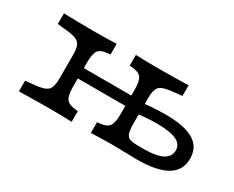

<svg xmlns="http://www.w3.org/2000/svg" viewBox="-68 -646 1071 880"><g transform="rotate(30 467.5 -206.5)"><path d="M236.3 -2.4Q183.1 -2.4 144.4 -1.6Q105.6 -0.8 68.5 0V-56.5L117.7 -61.3Q167.7 -66.1 183.9 -82.3Q200 -98.4 200 -142.7V-270.2Q200 -315.3 183.9 -331Q167.7 -346.8 117.7 -351.6L68.5 -356.5V-412.9Q105.6 -412.1 144.4 -411.3Q183.1 -410.5 236.3 -410.5Q271.8 -410.5 297.6 -411.3Q323.4 -412.1 347.6 -412.9V-356.5L338.7 -355.6Q296.8 -352.4 284.7 -333.9Q272.6 -315.3 272.6 -270.2V-142.7Q272.6 -98.4 284.7 -79.8Q296.8 -61.3 338.7 -57.3L347.6 -56.5V0Q323.4 -0.8 297.6 -1.6Q271.8 -2.4 236.3 -2.4ZM524.2 -206.5V-270.2Q524.2 -315.3 512.1 -333.9Q500 -352.4 458.1 -355.6L449.2 -356.5V-412.9Q473.4 -412.1 499.6 -411.3Q525.8 -410.5 560.5 -410.5Q613.7 -410.5 652.4 -411.3Q691.1 -412.1 728.2 -412.9V-356.5L679 -351.6Q629 -346.8 612.9 -331Q596.8 -315.3 596.8 -270.2V-206.5ZM245.2 -186.3V-241.1H550V-186.3ZM560.5 -2.4Q525.8 -2.4 499.6 -1.6Q473.4 -0.8 449.2 0V-56.5L458.1 -57.3Q500 -61.3 512.1 -79.8Q524.2 -98.4 524.2 -142.7V-206.5H596.8V-134.7Q596.8 -102.4 602 -85.5Q607.3 -68.5 622.2 -62.9Q637.1 -57.3 666.1 -57.3H695.2Q761.3 -57.3 794 -74.2Q826.6 -91.1 826.6 -125Q826.6 -158.1 793.1 -173.4Q759.7 -188.7 686.3 -188.7Q659.7 -188.7 625.8 -185.9Q591.9 -183.1 558.1 -178.2L557.3 -233.1Q587.9 -238.7 627.8 -241.5Q667.7 -244.4 705.6 -244.4Q804.8 -244.4 853.6 -214.9Q902.4 -185.5 902.4 -125Q902.4 -62.1 850 -31Q797.6 0 691.9 0Q664.5 0 629.8 -1.2Q595.2 -2.4 560.5 -2.4Z"/></g></svg>

Font: Playfair 5pt SemiExpanded Light
Style: Regular
Weight: 300
Width: 6
Designer: Claus Eggers Sørensen
Foundry: Claus Eggers Sørensen
Version: Version 2.203